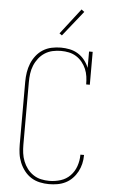

<svg xmlns="http://www.w3.org/2000/svg" viewBox="-63 -1003 626 1052"><g transform="rotate(5 250.0 -476.5)"><path d="M247 8Q222 8 196.5 2.5Q171 -3 149.5 -16.5Q128 -30 112 -50.5Q96 -71 86 -95Q76 -119 72.5 -144Q69 -169 69 -195V-540Q69 -566 73 -591.5Q77 -617 86.5 -640.5Q96 -664 112 -684.5Q128 -705 149.5 -718.5Q171 -732 196.5 -737.5Q222 -743 248 -743Q272 -743 296.5 -738Q321 -733 342 -720Q363 -707 378.5 -687.5Q394 -668 403 -645V-735H423V-554H403Q403 -576 400 -597.5Q397 -619 388.5 -639Q380 -659 366 -676Q352 -693 333.5 -704.5Q315 -716 293.5 -720.5Q272 -725 250 -725Q227 -725 204 -720Q181 -715 161.5 -702.5Q142 -690 127.5 -671.5Q113 -653 104 -631Q95 -609 92 -586Q89 -563 89 -540V-195Q89 -172 92 -149Q95 -126 103.5 -104.5Q112 -83 126 -64.5Q140 -46 159.5 -33Q179 -20 201.5 -15Q224 -10 247 -10Q279 -10 309.5 -19.5Q340 -29 362 -51.5Q384 -74 394.5 -104.5Q405 -135 405 -166Q405 -166 405 -166.5Q405 -167 405 -168H425Q425 -167 425 -166.5Q425 -166 425 -166Q425 -142 419.5 -119Q414 -96 403 -75.5Q392 -55 375.5 -38Q359 -21 338 -10.5Q317 0 294 4Q271 8 247 8ZM247 -810 233 -820 342 -961 358 -949Z"/></g></svg>

Font: Iosevka Slab Thin
Style: Regular
Weight: 100
Monospace: yes
Designer: Belleve Invis
Foundry: Belleve Invis
Version: Version 11.1.0; ttfautohint (v1.8.3)